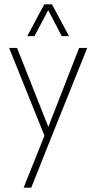

<svg xmlns="http://www.w3.org/2000/svg" viewBox="-20 -615 438 873"><path d="M199.2 -568.8 260.7 -450.7H293.9L216.3 -595.2H181.2L104 -450.7H136.7ZM339.8 -397 199.7 -38.1 57.6 -397H21.5L182.1 2L87.4 238.3H122.1L211.9 12.7L376.5 -397Z"/></svg>

Font: Now ExtraLight
Style: Regular
Weight: 200
Designer: Alfredo Marco Pradil
Foundry: Alfredo Marco Pradil
Version: Version 1.200;hotconv 1.0.109;makeotfexe 2.5.65596